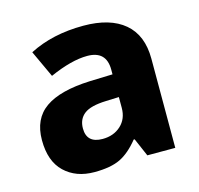

<svg xmlns="http://www.w3.org/2000/svg" viewBox="-88 -653 786 757"><g transform="rotate(-15 305.5 -274.5)"><path d="M540 -364V0H426L394 -74H390Q353 -28 314 -9Q275 10 208 10Q133 10 86.5 -34.5Q40 -79 40 -165Q40 -252 100 -294Q160 -336 282 -341L376 -344V-363Q376 -440 298 -440Q234 -440 144 -400L93 -510Q188 -559 314 -559Q423 -559 481.5 -509.5Q540 -460 540 -364ZM324 -249Q261 -247 234.5 -226.5Q208 -206 208 -168Q208 -108 273 -108Q318 -108 347.5 -135Q377 -162 377 -207V-251Z"/></g></svg>

Font: Noto Sans UI ExtraBold
Style: Regular
Weight: 800
Designer: Monotype Design Team
Foundry: Monotype Imaging Inc.
Version: Version 1.001